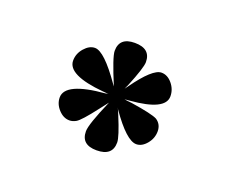

<svg xmlns="http://www.w3.org/2000/svg" viewBox="-54 -723 458 387"><g transform="rotate(20 174.5 -530.0)"><path d="M191 -511Q192 -509 197 -497Q214 -456 214 -444Q214 -415 180 -415Q147 -415 147 -444Q147 -459 171 -514Q167 -509 157 -496Q131 -462 122 -457Q115 -453 108 -453Q95 -453 84.5 -464.5Q74 -476 74 -490Q74 -522 158 -529Q162 -530 164 -530Q161 -530 152 -531Q74 -538 74 -569Q74 -584 84.5 -596Q95 -608 107 -608Q127 -608 166 -552Q168 -549 169 -548Q146 -603 146 -616Q146 -645 179 -645Q213 -645 213 -616Q213 -604 195 -560Q192 -554 191 -551Q192 -553 196 -558Q231 -607 250 -607Q263 -607 273 -595Q283 -583 283 -568Q283 -538 209 -532Q201 -531 198 -531Q203 -530 214 -529Q260 -522 271 -516Q283 -508 283 -493Q283 -478 273 -466Q263 -454 251 -454Q230 -454 193 -507Q192 -509 191 -511Z"/></g></svg>

Font: TajawalTap Med
Style: Regular
Weight: 500
Designer: Boutros Fonts
Foundry: Created by Boutros International 2017
Version: Version 2.700